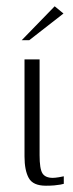

<svg xmlns="http://www.w3.org/2000/svg" viewBox="-20 -588 231 611"><path d="M126 3Q85 3 71.5 -21.5Q58 -46 58 -90V-399H106V-94Q106 -51 115 -36.5Q124 -22 148 -22Q155 -22 167.5 -24Q180 -26 183 -27V-3Q180 -2 172 -0.5Q164 1 152.5 2Q141 3 126 3ZM49 -460 154 -568 182 -545 73 -460Z"/></svg>

Font: Genos Light
Style: Regular
Weight: 300
Designer: Robert E. Leuschke
Foundry: Robert E. Leuschke
Version: Version 1.010